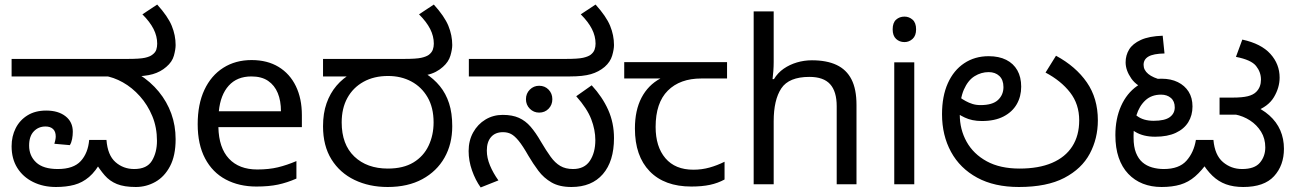

<svg xmlns="http://www.w3.org/2000/svg" viewBox="-20 -810 5698 844"><path d="M226 12Q170 12 125.5 -10Q81 -32 56 -72Q31 -112 31 -167Q31 -211 49 -246.5Q67 -282 101 -303Q135 -324 183 -324Q236 -324 268 -299Q300 -274 300 -231Q300 -215 297 -199Q294 -183 287 -172L219 -178Q221 -184 223 -193.5Q225 -203 225 -210Q225 -232 213 -243Q201 -254 180 -254Q149 -254 128.5 -232.5Q108 -211 108 -170Q108 -125 139 -96Q170 -67 234 -67Q303 -67 335 -102Q367 -137 372 -195H448Q453 -128 487.5 -97.5Q522 -67 570 -67Q626 -67 648 -103.5Q670 -140 670 -191Q670 -250 649.5 -299.5Q629 -349 595 -387Q561 -425 520 -448Q479 -471 438 -477L591 -483Q642 -451 678 -407Q714 -363 733 -310.5Q752 -258 752 -198Q752 -126 727.5 -79.5Q703 -33 663 -10.5Q623 12 577 12Q526 12 494 -1Q462 -14 440 -39.5Q418 -65 396 -101L427 -105Q401 -57 371.5 -32Q342 -7 306.5 2.5Q271 12 226 12ZM31 -474V-551H541Q595 -551 617 -556Q639 -561 649 -569Q663 -579 667 -591.5Q671 -604 671 -618Q671 -651 655 -682.5Q639 -714 606 -747L671 -790Q718 -738 735 -696.5Q752 -655 752 -612Q752 -593 744.5 -565.5Q737 -538 711 -516Q686 -494 651.5 -484Q617 -474 559 -474Z M1086 -546Q1155 -546 1204.5 -516Q1254 -486 1280.5 -431.5Q1307 -377 1307 -304V-251H940Q942 -160 986.5 -112.5Q1031 -65 1111 -65Q1162 -65 1201.5 -74.5Q1241 -84 1283 -102V-25Q1242 -7 1202 1.5Q1162 10 1107 10Q1031 10 972.5 -21Q914 -52 881.5 -113.5Q849 -175 849 -264Q849 -352 878.5 -415Q908 -478 961.5 -512Q1015 -546 1086 -546ZM1085 -474Q1022 -474 985.5 -433.5Q949 -393 942 -321H1215Q1215 -367 1201 -401Q1187 -435 1158.5 -454.5Q1130 -474 1085 -474Z M1684 12Q1603 12 1538.5 -19Q1474 -50 1437 -109.5Q1400 -169 1400 -255Q1400 -312 1415.5 -356Q1431 -400 1459 -433Q1487 -466 1526 -488L1544 -474H1400V-551H1756Q1810 -551 1832 -556Q1854 -561 1865 -569Q1878 -579 1882.5 -591.5Q1887 -604 1887 -618Q1887 -651 1871 -682.5Q1855 -714 1822 -747L1887 -790Q1934 -738 1951 -696.5Q1968 -655 1968 -612Q1968 -593 1960 -565.5Q1952 -538 1927 -516Q1914 -504 1896 -494.5Q1878 -485 1854 -480L1849 -488Q1887 -464 1913.5 -431.5Q1940 -399 1954 -356Q1968 -313 1968 -255Q1968 -177 1934 -117Q1900 -57 1836.5 -22.5Q1773 12 1684 12ZM1685 -69Q1753 -69 1797.5 -96Q1842 -123 1864 -169.5Q1886 -216 1886 -272Q1886 -337 1859.5 -382.5Q1833 -428 1788 -452Q1743 -476 1686 -476Q1624 -476 1578 -450.5Q1532 -425 1507 -379.5Q1482 -334 1482 -272Q1482 -175 1537.5 -122Q1593 -69 1685 -69Z M2492 12Q2439 12 2404.5 -8Q2370 -28 2346.5 -59.5Q2323 -91 2303 -125Q2278 -169 2260 -191Q2242 -213 2226.5 -221Q2211 -229 2191 -229Q2157 -229 2138.5 -207.5Q2120 -186 2120 -148Q2120 -116 2134 -82.5Q2148 -49 2171 -17L2093 14Q2070 -18 2055 -60.5Q2040 -103 2040 -146Q2040 -192 2060 -228Q2080 -264 2114 -284.5Q2148 -305 2190 -305Q2232 -305 2261 -292Q2290 -279 2312.5 -253Q2335 -227 2358 -187Q2381 -148 2400.5 -121Q2420 -94 2443 -80.5Q2466 -67 2499 -67Q2549 -67 2573 -103Q2597 -139 2597 -194Q2597 -239 2579 -286Q2561 -333 2513 -387L2581 -435Q2628 -384 2653.5 -327Q2679 -270 2679 -203Q2679 -101 2630 -44.5Q2581 12 2492 12ZM2350 -315Q2326 -315 2309 -332Q2292 -349 2292 -374Q2292 -399 2309 -416Q2326 -433 2350 -433Q2375 -433 2391.5 -416Q2408 -399 2408 -374Q2408 -349 2391.5 -332Q2375 -315 2350 -315ZM2041 -474V-551H2467Q2521 -551 2543 -556Q2565 -561 2576 -569Q2589 -579 2593.5 -591.5Q2598 -604 2598 -618Q2598 -651 2582 -682.5Q2566 -714 2533 -747L2598 -790Q2645 -738 2662 -696.5Q2679 -655 2679 -612Q2679 -593 2671 -565.5Q2663 -538 2638 -516Q2612 -494 2577.5 -484Q2543 -474 2486 -474Z M3019 10Q2901 10 2836 -57Q2771 -124 2771 -245Q2771 -325 2800 -380.5Q2829 -436 2883 -465H2724V-537H3176V-465H3063Q2969 -465 2915.5 -411.5Q2862 -358 2862 -252Q2862 -165 2905 -114.5Q2948 -64 3028 -64Q3065 -64 3099 -73.5Q3133 -83 3165 -99V-21Q3136 -5 3101 2.5Q3066 10 3019 10Z M3381 -537Q3381 -518 3379.5 -498Q3378 -478 3376 -462H3382Q3399 -490 3425 -508Q3451 -526 3483 -535.5Q3515 -545 3549 -545Q3614 -545 3657.5 -524.5Q3701 -504 3723 -461Q3745 -418 3745 -349V0H3658V-343Q3658 -408 3629 -440Q3600 -472 3538 -472Q3448 -472 3414.5 -421.5Q3381 -371 3381 -277V0H3293V-760H3381Z M3999 -536V0H3911V-536ZM3956 -737Q3976 -737 3991.5 -723.5Q4007 -710 4007 -681Q4007 -653 3991.5 -639Q3976 -625 3956 -625Q3934 -625 3919 -639Q3904 -653 3904 -681Q3904 -710 3919 -723.5Q3934 -737 3956 -737Z M4459 12Q4351 12 4275.5 -29Q4200 -70 4160.5 -142.5Q4121 -215 4121 -308Q4121 -387 4146.5 -444Q4172 -501 4218.5 -532Q4265 -563 4326 -563Q4371 -563 4403 -547Q4435 -531 4452 -501Q4469 -471 4469 -429Q4469 -386 4449.5 -352Q4430 -318 4391.5 -298Q4353 -278 4296 -278Q4274 -278 4255 -282Q4236 -286 4220.5 -293.5Q4205 -301 4192 -309L4202 -380Q4212 -373 4225.5 -365.5Q4239 -358 4255 -353Q4271 -348 4290 -348Q4343 -348 4367 -370.5Q4391 -393 4391 -427Q4391 -459 4373 -476Q4355 -493 4326 -493Q4293 -493 4264 -475Q4235 -457 4217 -416Q4199 -375 4199 -306Q4199 -241 4229 -187Q4259 -133 4317.5 -101Q4376 -69 4462 -69Q4546 -69 4604.5 -94Q4663 -119 4693.5 -166.5Q4724 -214 4724 -281Q4724 -352 4684 -403.5Q4644 -455 4576 -491L4622 -565Q4709 -518 4757.5 -448Q4806 -378 4806 -281Q4806 -201 4770.5 -134.5Q4735 -68 4658.5 -28Q4582 12 4459 12Z M5086 12Q5041 12 5004 -2.5Q4967 -17 4939.5 -46Q4912 -75 4897.5 -117.5Q4883 -160 4883 -216Q4883 -288 4908 -344Q4933 -400 4978.5 -432Q5024 -464 5086 -464Q5127 -464 5157.5 -449Q5188 -434 5205 -407Q5222 -380 5222 -342Q5222 -303 5203.5 -273Q5185 -243 5148.5 -226Q5112 -209 5058 -209Q5006 -209 4971 -230Q4936 -251 4917 -274L4937 -340Q4950 -322 4978 -300.5Q5006 -279 5051 -279Q5100 -279 5122 -295Q5144 -311 5144 -338Q5144 -365 5127 -379.5Q5110 -394 5084 -394Q5042 -394 5015 -369Q4988 -344 4975.5 -303Q4963 -262 4963 -215V-205Q4963 -165 4973.5 -138.5Q4984 -112 5002 -96.5Q5020 -81 5044.5 -74Q5069 -67 5096 -67Q5163 -67 5195.5 -103.5Q5228 -140 5237 -195H5314Q5320 -128 5356 -97.5Q5392 -67 5440 -67Q5495 -67 5518.5 -95Q5542 -123 5542 -162Q5542 -201 5523.5 -231Q5505 -261 5475 -280.5Q5445 -300 5409 -307L5477 -352Q5527 -332 5559.5 -303Q5592 -274 5608 -237Q5624 -200 5624 -156Q5624 -83 5580.5 -35.5Q5537 12 5445 12Q5402 12 5369 0Q5336 -12 5309.5 -37.5Q5283 -63 5260 -102L5293 -103Q5263 -60 5233.5 -34.5Q5204 -9 5168.5 1.5Q5133 12 5086 12ZM5032 -412Q4978 -429 4953 -465Q4928 -501 4928 -536Q4928 -567 4943.5 -592.5Q4959 -618 4995 -634.5Q5031 -651 5091 -653L5099 -575Q5050 -574 5028.5 -561.5Q5007 -549 5007 -525Q5007 -502 5027.5 -485Q5048 -468 5089 -458ZM5341 -306V-381H5398Q5441 -381 5465 -387Q5489 -393 5502 -406Q5513 -417 5518 -430.5Q5523 -444 5523 -460Q5523 -493 5501.5 -520Q5480 -547 5413 -560L5441 -636Q5524 -618 5564.5 -573Q5605 -528 5605 -469Q5605 -425 5580 -383Q5555 -341 5496 -320Q5483 -316 5473 -312.5Q5463 -309 5451.5 -307.5Q5440 -306 5420 -306Z"/></svg>

Font: kannada115
Style: Book
Weight: 400
Designer: Jelle Bosma - Monotype Design Team
Foundry: Monotype Imaging Inc.
Version: Version 2.003